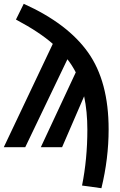

<svg xmlns="http://www.w3.org/2000/svg" viewBox="-23 -775 630 1011"><path d="M102 -755Q333 -651 441 -498.5Q549 -346 549 -94Q549 60 511 216L409 202Q437 62 437 -92Q437 -188 420 -268L304 0H192L376 -394Q357 -431 332 -463L110 0H-3L255 -544Q185 -606 61 -672Z"/></svg>

Font: Fira Sans Condensed Medium
Style: Regular
Weight: 500
Width: 3
Designer: Carrois Corporate & Edenspiekermann AG
Foundry: Carrois Corporate GbR & Edenspiekermann AG
Version: Version 4.203;PS 004.203;hotconv 1.0.88;makeotf.lib2.5.64775